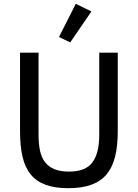

<svg xmlns="http://www.w3.org/2000/svg" viewBox="-20 -974 722 1006"><path d="M182 -698V-267Q182 -219 190 -183Q198 -147 217 -123Q236 -99 266.5 -87Q297 -75 341 -75Q429 -75 464.5 -123.5Q500 -172 500 -267V-698H597V-286Q597 -209 583 -153Q569 -97 538.5 -60.5Q508 -24 458.5 -6Q409 12 338 12Q267 12 218.5 -6Q170 -24 140.5 -60.5Q111 -97 98 -153Q85 -209 85 -286V-698ZM348 -752 289 -780 377 -954 459 -914Z"/></svg>

Font: IBM Plex Sans Devanagari Text
Style: Regular
Weight: 450
Designer: Mike Abbink, Paul van der Laan, Pieter van Rosmalen, Erin McLaughlin
Foundry: Bold Monday
Version: Version 1.1